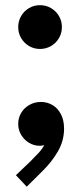

<svg xmlns="http://www.w3.org/2000/svg" viewBox="-20 -551 317 736"><path d="M49.8 -447.3Q49.8 -470.2 61 -489.5Q72.3 -508.8 91.3 -520Q110.4 -531.2 133.3 -531.2Q156.2 -531.2 175.5 -520Q194.8 -508.8 206.1 -489.5Q217.3 -470.2 217.3 -447.3Q217.3 -424.3 206.1 -405Q194.8 -385.7 175.5 -374.5Q156.2 -363.3 133.3 -363.3Q110.4 -363.3 91.3 -374.5Q72.3 -385.7 61 -405Q49.8 -424.3 49.8 -447.3ZM41 120.6 96.2 67.9Q119.6 44.4 130.1 33Q140.6 21.5 149.9 5.4Q141.1 7.8 131.8 7.8Q110.8 7.8 92 -3.2Q73.2 -14.2 61.5 -33.4Q49.8 -52.7 49.8 -76.2Q49.8 -99.1 61.3 -118.4Q72.8 -137.7 92.8 -148.9Q112.8 -160.2 136.7 -160.2Q161.1 -160.2 181.4 -148.2Q201.7 -136.2 213.6 -113Q225.6 -89.8 225.6 -58.1Q225.6 -11.2 201.7 29.8Q177.7 70.8 142.6 105L82.5 164.6Z"/></svg>

Font: Reddit Sans
Style: Bold
Weight: 700
Designer: Stephen Hutchings
Foundry: Reddit
Version: Version 1.013